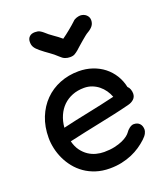

<svg xmlns="http://www.w3.org/2000/svg" viewBox="-164 -1029 1012 1158"><g transform="rotate(-20 342.5 -450.0)"><path d="M55.7 0ZM174.3 -220.2Q183.6 -183.6 201.9 -158.9Q220.2 -134.3 243.2 -119.1Q266.1 -104 291.7 -97.4Q317.4 -90.8 341.8 -90.8Q379.9 -90.8 409.7 -97.4Q439.5 -104 460.7 -113.5Q481.9 -123 495.1 -133.3Q508.3 -143.6 513.7 -151.4Q518.6 -158.7 524.7 -165.3Q530.8 -171.9 537.8 -177Q544.9 -182.1 552 -185.1Q559.1 -188 565.4 -188Q589.8 -188 603.3 -173.6Q616.7 -159.2 616.7 -134.8Q616.7 -125.5 609.9 -111.3Q603 -97.2 584.5 -80.1Q564 -61 538.8 -43.9Q513.7 -26.9 483.4 -13.9Q453.1 -1 417.7 6.6Q382.3 14.2 341.3 14.2Q293 14.2 252.9 1.2Q212.9 -11.7 181.2 -33.9Q149.4 -56.2 126 -85.4Q102.5 -114.7 86.9 -147.9Q71.3 -181.2 63.5 -216.3Q55.7 -251.5 55.7 -284.7Q55.7 -356.9 79.1 -415.3Q102.5 -473.6 143.6 -515.1Q184.6 -556.6 240.7 -579.1Q296.9 -601.6 362.3 -601.6Q409.2 -601.6 450.2 -587.6Q491.2 -573.7 523.2 -548.6Q555.2 -523.4 576.9 -488.5Q598.6 -453.6 607.4 -411.6Q617.2 -403.3 621.8 -389.9Q626.5 -376.5 626.5 -363.3Q626.5 -341.3 611.6 -327.4Q596.7 -313.5 574.2 -308.1Q524.9 -295.4 475.6 -284.7Q426.3 -273.9 376.5 -263.7Q326.7 -253.4 276.1 -242.7Q225.6 -231.9 174.3 -220.2ZM166 -310.5Q249 -330.1 334 -347.2Q418.9 -364.3 506.8 -385.3Q498.5 -407.7 484.4 -428Q470.2 -448.2 451.2 -463.4Q432.1 -478.5 408.9 -487.3Q385.7 -496.1 358.9 -496.1Q317.4 -496.1 283.4 -482.7Q249.5 -469.2 224.6 -445.1Q199.7 -420.9 184.6 -386.5Q169.4 -352.1 166 -310.5ZM344.7 -698.7Q328.1 -698.7 313.2 -704.3Q298.3 -710 282.7 -725.6Q260.7 -746.6 235.4 -764.2Q210 -781.7 183.6 -803.2Q173.8 -811.5 166.7 -818.8Q159.7 -826.2 155.3 -833.5Q150.9 -840.8 148.9 -849.1Q147 -857.4 147 -867.7Q147 -888.2 159.7 -900.6Q172.4 -913.1 195.3 -913.1Q215.3 -913.1 226.6 -906.7Q237.8 -900.4 246.1 -893.1Q268.6 -872.1 293.9 -855Q319.3 -837.9 343.3 -817.4Q354.5 -825.2 367.4 -835Q380.4 -844.7 393.3 -855.5Q406.2 -866.2 418.5 -876.7Q430.7 -887.2 440.4 -896.5Q443.8 -900.4 449.7 -903.8Q455.6 -907.2 462.2 -909.4Q468.8 -911.6 475.1 -912.8Q481.4 -914.1 486.3 -914.1Q497.6 -914.1 507.3 -910.4Q517.1 -906.7 524.4 -900.1Q531.7 -893.6 535.9 -884.8Q540 -876 540 -865.7Q540 -845.2 528.8 -830.1Q517.6 -814.9 493.7 -801.3Q487.8 -798.3 475.3 -788.3Q462.9 -778.3 448.5 -766.1Q434.1 -753.9 420.2 -741.5Q406.2 -729 397.5 -721.2Q386.2 -711.9 375 -705.3Q363.8 -698.7 344.7 -698.7Z"/></g></svg>

Font: Autour One
Style: Regular
Weight: 400
Version: Version 1.007; ttfautohint (v0.92) -l 24 -r 24 -G 200 -x 7 -